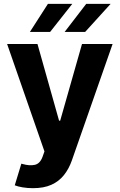

<svg xmlns="http://www.w3.org/2000/svg" viewBox="-20 -776 626 1004"><path d="M152.7 208Q123.9 208 98.8 203.8Q73.7 199.6 57.2 193L91.6 79.9L96.7 81.2Q134.6 92.2 162.2 85.9Q189.8 79.7 202.9 42.8L212.5 15.8L17.2 -545.9H176L288.9 -144.9H294.7L408.8 -545.9H568.8L355.7 63.1Q340.3 107 314.3 139.7Q288.3 172.4 248.8 190.2Q209.3 208 152.7 208ZM318 -609 430.9 -755.9H558.6L425.2 -609ZM136.3 -609 230.7 -755.9H358L242 -609Z"/></svg>

Font: GitLab Sans
Style: Regular
Weight: 400
Designer: Rasmus Andersson
Foundry: Modifications by GitLab B.V., manufactured by rsms
Version: Version 4.000;git-c8fb6b7